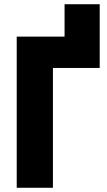

<svg xmlns="http://www.w3.org/2000/svg" viewBox="-20 -887 505 907"><path d="M451 -566H230V0H59V-714H285V-867H451Z"/></svg>

Font: Noto Sans UI CondBlack
Style: Regular
Weight: 900
Width: 3
Designer: Monotype Design Team
Foundry: Monotype Imaging Inc.
Version: Version 1.001